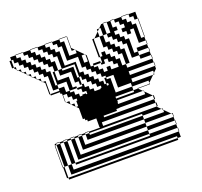

<svg xmlns="http://www.w3.org/2000/svg" viewBox="-102 -668 834 793"><g transform="rotate(-20 314.5 -272.0)"><path d="M569 -504H567V-520H553V-536H537V-550H505V-552H537V-550H567V-520H569ZM313 -424V-454L311 -456H297V-424ZM169 -424H161V-432H169ZM441 -360H425V-376H409V-392H393V-408H377V-392H361V-400H329V-408H361V-400H367V-424H361V-504H371L367 -500V-440H393V-424H409V-408H425V-392H441ZM569 -376H567V-392H521V-408H567V-392H569ZM121 -408V-350H161V-360H137V-424H121V-440H105V-456H89V-472H73V-488H57V-504H41V-520H17V-504H25V-492L29 -488H41V-476L45 -472H57V-460L61 -456H73V-444L77 -440H89V-428L93 -424H105V-412L109 -408ZM521 -360V-376H489V-440H473V-456H457V-472H441V-488H425V-504H409V-472H425V-456H441V-440H457V-424H473V-360H457V-408H441V-424H425V-440H409V-456H393V-504H371L393 -526V-536H403L393 -526V-504H409V-536H403L417 -550H425V-504H441V-550H425V-552H441V-550H457V-520H473V-504H505V-520H489V-536H473V-550H457V-552H473V-550H505V-536H521V-520H537V-504H553V-440H567V-424H569V-408H567V-424H537V-488H521V-472H505V-488H489V-504H457V-488H473V-472H489V-456H505V-392H521V-376H567V-360H569V-344H567V-360ZM353 -336H361V-328H353ZM281 -472V-486L279 -488H265V-550H233V-552H265V-550H267V-500L279 -488H281V-486L311 -456H313V-454L317 -450V-400H329V-392H345V-376H361V-360H377V-376H393V-360H457V-344H567V-328H569V-312H567V-328H457V-312H449V-328H441V-336H425V-360H441V-336H449V-328H457V-312H567V-300L553 -286V-280H547L553 -286V-296H457V-280H449V-296H409V-336H393V-344H377V-360H409V-336H425V-312H449V-296H457V-280H547L521 -254V-248H469L467 -250H517L521 -254V-264H449V-280H393V-336H361V-344H345V-360H329V-376H313V-392H297V-408H281V-456H233V-520H217V-536H201V-550H169V-552H201V-550H233V-536H249V-472ZM281 -200V-232H265V-248H249V-264H233V-280H217V-296H201V-312H185V-328H169V-298L171 -296H185V-282L187 -280H201V-266L203 -264H217V-250L219 -248H233V-234L235 -232H249V-218L251 -216H265V-202L267 -200ZM489 -216V-228L485 -232H345V-296H329V-312H313V-328H297V-344H281V-360H257V-344H265V-328H281V-312H297V-296H313V-280H329V-216ZM257 -336V-344H249V-360H233V-408H185V-432H169V-456H153V-472H137V-488H121V-504H105V-520H89V-536H73V-550H41V-552H73V-550H105V-536H121V-520H137V-504H153V-488H169V-472H185V-432H201V-424H249V-376H257V-360H265V-376H257V-432H201V-488H185V-504H169V-520H153V-536H137V-550H105V-552H137V-550H169V-536H185V-520H201V-504H217V-440H265V-392H281V-376H297V-360H313V-344H329V-328H345V-312H353V-240H449V-248H361V-312H353V-328H377V-264H449V-248H469L485 -232H489V-228L517 -200H521V-184H517V-200H313V-264H297V-280H281V-296H265V-312H249V-328H233V-336H201V-376H161V-392H217V-344H233V-336ZM569 -56H567V-72H449V-88H169V-144H153V-150H169V-152H185V-150H169V-144H185V-104H449V-88H567V-72H569ZM449 -48V-56H137V-144H121V-150H137V-152H153V-150H137V-144H153V-72H449V-56H567V-40H569V-24H567V-40H121V-48H105V-144H89V-150H105V-152H121V-150H105V-144H121V-48ZM89 -152V-150H73V-144H89V-48H105V-24H567V0H553V-8H89V-48H73V-144H67V-150H73V-152ZM569 -488H567V-504H569ZM569 -472H567V-488H569ZM569 -456H567V-472H569ZM569 -440H567V-456H569ZM377 -424V-440H367V-424ZM169 -408H161V-424H169ZM169 -408V-392H161V-408ZM185 -328H169V-336H167V-344H169V-336H185ZM281 -184H267V-200H281ZM281 -184V-168H267V-184ZM521 -152H517V-168H281V-152H267V-168H281V-152H517V-150L531 -136H537V-130L563 -104H569V-88H567V-100L563 -104H449V-120H201V-144H185V-150H201V-152H217V-150H201V-144H217V-136H449V-120H537V-130L531 -136H449V-144H217V-150H267V-152H265V-202L251 -216H249V-218L235 -232H233V-234L219 -248H217V-250L203 -264H201V-266L187 -280H185V-282L171 -296H169V-298L167 -300V-336H161V-344H121V-350H117V-400L109 -408H105V-412L93 -424H89V-428L77 -440H73V-444L61 -456H57V-460L45 -472H41V-476L29 -488H25V-492L17 -500V-504H9V-536H17V-520H25V-536H17V-550H41V-536H57V-520H73V-504H89V-488H105V-472H121V-456H137V-440H153V-376H161V-360H185V-336H201V-328H217V-312H233V-296H249V-280H265V-264H281V-248H297V-184H517V-168H521ZM67 0V-48H65V-144H67V-48H73V0H553V8H73V0ZM356 -191H228V-199H220V-207H212V-287H220V-299H244V-303H260V-299H276V-303H292V-299H324V-303H372V-287H370V-271H372V-255H370V-239H372V-223H370V-199H356Z"/></g></svg>

Font: Rubik Broken Fax
Style: Regular
Weight: 400
Designer: Hubert and Fischer, NaN
Foundry: Hubert and Fischer, NaN
Version: Version 2.201